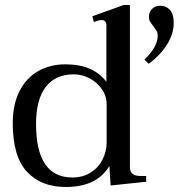

<svg xmlns="http://www.w3.org/2000/svg" viewBox="-20 -737 726 767"><path d="M31 -245Q31 -321 58.5 -374Q86 -427 133.5 -453.5Q181 -480 242 -480Q353 -480 405 -410V-636Q405 -657 385 -657Q375 -657 355 -649L349 -672L474 -717H499V-69Q499 -51 509.5 -42.5Q520 -34 541 -34H564V-11L422 4L417 -74Q367 10 243 10Q144 10 87.5 -51Q31 -112 31 -245ZM557 -499Q610 -550 610 -594Q610 -606 605.5 -613.5Q601 -621 592 -633Q583 -644 579 -651.5Q575 -659 575 -670Q575 -689 587.5 -701.5Q600 -714 621 -714Q644 -714 659 -697Q674 -680 674 -646Q674 -601 646.5 -558Q619 -515 574 -482ZM406 -168V-320Q406 -354 386.5 -381.5Q367 -409 337 -424.5Q307 -440 275 -440Q201 -440 162.5 -389.5Q124 -339 124 -242Q124 -28 269 -28Q311 -28 342 -47.5Q373 -67 389.5 -99.5Q406 -132 406 -168Z"/></svg>

Font: TavirajRegular
Style: Regular
Weight: 400
Designer: Katatrad Team
Foundry: CadsonDemak
Version: Version 1.000